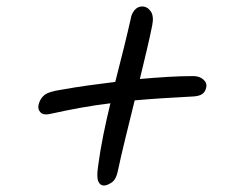

<svg xmlns="http://www.w3.org/2000/svg" viewBox="-20 -615 740 593"><path d="M139 -264Q115 -258 105.5 -267.5Q96 -277 99 -291Q103 -309 116 -320.5Q129 -332 170 -338Q209 -345 251.5 -351Q294 -357 336 -362Q351 -420 363.5 -471Q376 -522 384 -558Q386 -572 395.5 -583.5Q405 -595 419 -595Q435 -595 445.5 -580Q456 -565 450 -536Q443 -501 433 -459Q423 -417 412 -371Q456 -375 497.5 -377.5Q539 -380 577 -380Q596 -380 608 -369.5Q620 -359 617 -345Q614 -331 604.5 -324.5Q595 -318 576 -317Q475 -312 396 -305Q381 -244 367 -187Q353 -130 344 -87Q339 -61 325 -51.5Q311 -42 301 -42Q289 -42 283.5 -55Q278 -68 283 -102Q289 -148 299 -197.5Q309 -247 321 -296Q272 -290 228 -282Q184 -274 139 -264Z"/></svg>

Font: Shantell Sans Normal
Style: Italic
Weight: 300
Italic angle: -11.31°
Designer: Stephen Nixon, Anya Danilova, Shantell Martin
Foundry: Arrow Type
Version: Version 1.008;[a672d596b]